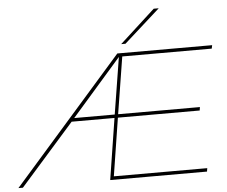

<svg xmlns="http://www.w3.org/2000/svg" viewBox="-98 -1001 1266 1071"><g transform="rotate(-5 535.0 -465.5)"><path d="M476 0 530 -343H290L-13 0H-38L577 -700H1108L1104 -681H603L552 -362H1010L1007 -343H549L498 -19H1021L1018 0ZM306 -362H533L584 -680ZM603 -750 801 -931H829L627 -750Z"/></g></svg>

Font: Georama Extended Thin
Style: Italic
Weight: 100
Width: 7
Italic angle: -9°
Designer: Jean-Baptiste Levee
Foundry: Production Type
Version: Version 1.000